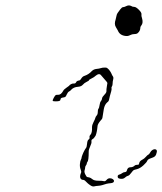

<svg xmlns="http://www.w3.org/2000/svg" viewBox="-20 -687 591 699"><path d="M535 -141Q542 -145 547 -143Q552 -141 551 -134Q549 -123 544.5 -118.5Q540 -114 527 -110Q518 -107 516 -101.5Q514 -96 502 -85Q490 -74 478 -71Q469 -69 466.5 -67.5Q464 -66 458 -58Q451 -48 446 -47Q441 -46 435 -40.5Q429 -35 419.5 -36Q410 -37 409 -41Q406 -50 416 -52Q420 -53 424.5 -56.5Q429 -60 435 -60.5Q441 -61 442 -67Q445 -78 454 -78Q464 -78 470 -84Q473 -87 479 -87Q484 -87 485 -88Q486 -89 487 -94Q489 -101 497 -105Q505 -109 511 -116Q517 -123 520 -124Q523 -125 526.5 -131.5Q530 -138 535 -141ZM361 -441Q367 -441 369 -440Q371 -439 377 -433Q384 -424 386 -418.5Q388 -413 391 -409Q394 -405 392 -397.5Q390 -390 390 -383Q390 -376 387.5 -372.5Q385 -369 386 -366Q387 -363 385 -355Q379 -335 377 -324Q376 -318 370 -314Q361 -306 358 -290Q355 -271 353 -259Q352 -253 347 -249Q335 -235 335 -227Q333 -205 328 -193Q322 -183 317 -180.5Q312 -178 313 -172Q314 -166 308.5 -154.5Q303 -143 303 -136Q303 -102 298 -97Q296 -95 296 -92Q296 -89 293 -85Q290 -81 290 -77Q290 -73 288 -67Q286 -61 290.5 -52Q295 -43 297.5 -42.5Q300 -42 305 -41Q310 -40 316.5 -34.5Q323 -29 338 -29Q353 -29 358 -27.5Q363 -26 368 -32Q373 -38 380 -38Q386 -38 390.5 -35Q395 -32 395 -28Q395 -21 382 -20Q368 -19 352 -13Q345 -11 337 -10.5Q329 -10 323 -8.5Q317 -7 309.5 -12Q302 -17 299 -20Q288 -32 284 -32Q275 -32 272.5 -39Q270 -46 275 -58Q277 -62 273.5 -70.5Q270 -79 271 -90Q272 -101 274.5 -105.5Q277 -110 277 -113Q277 -115 280 -123Q283 -131 287 -138.5Q291 -146 293 -148Q296 -152 297 -164Q298 -176 302.5 -179Q307 -182 306 -187Q305 -192 309 -196Q316 -203 315 -224Q315 -232 320.5 -242.5Q326 -253 327 -257.5Q328 -262 332 -266.5Q336 -271 336 -279.5Q336 -288 338.5 -291Q341 -294 342.5 -304.5Q344 -315 347.5 -319Q351 -323 351.5 -328.5Q352 -334 360 -342Q368 -350 367.5 -355.5Q367 -361 369 -372Q371 -383 371 -385Q371 -387 360.5 -398.5Q350 -410 348 -413Q341 -422 328 -411Q323 -406 313.5 -401.5Q304 -397 304 -395Q304 -393 295.5 -389Q287 -385 281.5 -378.5Q276 -372 264 -371Q248 -370 239 -360Q236 -356 231.5 -354Q227 -352 223 -343Q220 -336 218 -334.5Q216 -333 210 -332Q201 -331 200.5 -326Q200 -321 196 -319.5Q192 -318 182.5 -318Q173 -318 172 -320Q171 -322 175.5 -330.5Q180 -339 183 -341Q185 -342 193 -342Q202 -342 210 -356Q212 -361 221 -367Q230 -373 232 -375Q233 -378 239.5 -381Q246 -384 250 -383Q255 -383 257 -387.5Q259 -392 263.5 -393Q268 -394 270 -394.5Q272 -395 276.5 -402Q281 -409 288 -411Q303 -416 314 -428Q321 -435 331 -436Q341 -437 347 -439Q353 -441 361 -441ZM438 -664Q449 -670 458 -665Q462 -662 468.5 -662Q475 -662 485.5 -651.5Q496 -641 495 -635Q494 -629 497 -621Q502 -604 495 -595Q491 -590 491 -587Q491 -575 482 -567Q478 -563 469.5 -563Q461 -563 453.5 -559Q446 -555 438 -556Q416 -558 409 -576Q406 -582 402 -588Q395 -599 401 -616Q403 -623 404 -629Q405 -635 408 -639.5Q411 -644 417.5 -652.5Q424 -661 428 -661Q432 -661 438 -664Z"/></svg>

Font: TT2020 Style D
Style: Italic
Weight: 400
Italic angle: -15°
Version: Version 0.2.000